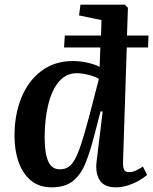

<svg xmlns="http://www.w3.org/2000/svg" viewBox="-20 -787 655 821"><path d="M201 14Q148 14 113 -14.5Q78 -43 60 -93Q42 -143 42 -206Q42 -298 72 -370.5Q102 -443 158 -484.5Q214 -526 292 -526Q325 -526 356.5 -518.5Q388 -511 406 -501L409 -584H254L257 -635H412L414 -701L318 -721L324 -767H513L527 -754L523 -635H615L613 -584H522L506 -92Q506 -70 511 -60.5Q516 -51 533 -51Q547 -51 562.5 -58.5Q578 -66 591 -75L609 -39Q598 -29 577 -16.5Q556 -4 529.5 5Q503 14 476 14Q425 14 406 -17Q387 -48 393 -96L419 -310L410 -311L379 -192Q364 -135 345 -88Q326 -41 292.5 -13.5Q259 14 201 14ZM236 -63Q256 -63 271 -72Q286 -81 299.5 -104.5Q313 -128 327.5 -172.5Q342 -217 361 -288L403 -450Q383 -461 356 -467.5Q329 -474 308 -474Q263 -474 232.5 -438.5Q202 -403 186.5 -340.5Q171 -278 171 -198Q171 -132 186 -97.5Q201 -63 236 -63Z"/></svg>

Font: Literata 36pt SemiBold
Style: Italic
Weight: 600
Italic angle: -2°
Designer: Latin by Veronika Burian and Jose Scaglione. Greek by Irene Vlachou. Cyrillic by Vera Evstafieva
Foundry: TypeTogether
Version: Version 3.002